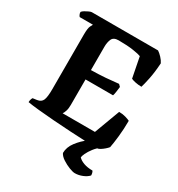

<svg xmlns="http://www.w3.org/2000/svg" viewBox="-208 -838 1087 1173"><g transform="rotate(30 335.0 -252.0)"><path d="M539 0Q510 0 458.5 -2Q407 -4 346 -7.5Q285 -11 224 -15.5Q163 -20 113 -25Q63 -30 35 -35Q35 -46 38 -55Q41 -64 44 -68L73 -72Q102 -76 111.5 -98.5Q121 -121 121 -176V-560Q121 -606 129 -622Q137 -638 139 -641H46Q43 -643 38.5 -651.5Q34 -660 34 -671Q39 -678 51.5 -685.5Q64 -693 76.5 -698.5Q89 -704 95 -704H562Q576 -695 592 -678Q608 -661 616 -644Q612 -579 602 -531Q592 -483 585 -461Q562 -461 541 -465.5Q520 -470 511 -475L483 -618Q469 -624 427.5 -630.5Q386 -637 323 -637Q287 -637 277 -613.5Q267 -590 267 -560V-395Q325 -396 370 -399.5Q415 -403 458 -408L472 -394Q470 -374 467 -355.5Q464 -337 461 -329H267V-149Q267 -123 261 -105Q255 -87 249 -80H477L544 -260Q570 -260 591.5 -253.5Q613 -247 622 -242Q622 -184 616 -130Q610 -76 604 -46Q598 -38 585.5 -27Q573 -16 560 -8Q547 0 539 0ZM496 200Q482 200 456 190Q430 180 405.5 164Q381 148 372 129Q372 88 400.5 50.5Q429 13 466 -14L560 -17Q535 1 517 24.5Q499 48 489.5 68.5Q480 89 480 98Q494 113 520 122.5Q546 132 582 132Q590 144 590 162Q576 178 549.5 189Q523 200 496 200Z"/></g></svg>

Font: Texturina 72pt ExtraBold
Style: Regular
Weight: 800
Designer: Guillermo Torres Carreño
Foundry: Omnibus-Type
Version: Version 1.002; ttfautohint (v1.8.3)